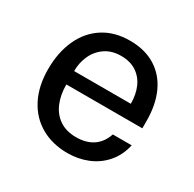

<svg xmlns="http://www.w3.org/2000/svg" viewBox="-124 -659 811 801"><g transform="rotate(30 281.5 -258.5)"><path d="M290.4 -65.4Q338.9 -65.4 371.3 -87.2Q403.6 -108.9 418.2 -152.2H509Q497.4 -99.6 465.6 -63.1Q433.8 -26.6 388.7 -8.3Q343.7 10 292.2 10Q219.9 10 164.6 -21.7Q109.2 -53.3 78.7 -112.8Q48.1 -172.3 48.1 -253.2Q48.1 -334.5 76.4 -396.5Q104.8 -458.4 158.2 -492.7Q211.6 -527 285.5 -527Q357.5 -527 408.3 -495.6Q459.2 -464.2 485.6 -406.6Q512 -348.9 512 -270.2V-235.9H146Q145.8 -186.5 162 -148Q178.1 -109.5 210.6 -87.4Q243.1 -65.4 290.4 -65.4ZM419.2 -300.5Q419.2 -344.9 404.2 -379.3Q389.2 -413.8 359.1 -433.7Q329 -453.5 284.9 -453.5Q240.1 -453.5 208.6 -431.6Q177.2 -409.8 161.6 -374.8Q145.9 -339.8 146.2 -300.5Z"/></g></svg>

Font: Public Sans VF
Style: Regular
Weight: 400
Designer: Pablo Impallari, Rodrigo Fuenzalida (Modified by Dan O. Williams and USWDS)
Version: Version 1.003